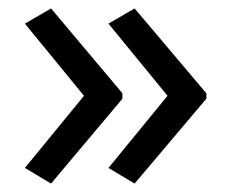

<svg xmlns="http://www.w3.org/2000/svg" viewBox="-20 -491 549 455"><path d="M469 -257 299 -56 237 -93 377 -264 237 -435 299 -471 469 -270ZM270 -257 101 -56 39 -93 179 -264 39 -435 101 -471 270 -270Z"/></svg>

Font: Noto Sans Test
Style: Regular
Weight: 400
Version: Version 1.002; ttfautohint (v1.8.4.7-5d5b)